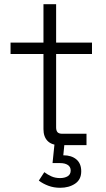

<svg xmlns="http://www.w3.org/2000/svg" viewBox="-20 -688 502 910"><path d="M264 0Q225 0 205.5 -20Q186 -40 186 -76V-432H30V-486H186V-668H246V-486H416V-432H246V-84Q246 -69 252.5 -61.5Q259 -54 276 -54H390V0ZM265 202Q235 202 209.5 192.5Q184 183 164 168L190 128Q206 140 224 148Q242 156 265 156Q286 156 300.5 147.5Q315 139 315 120Q315 103 301.5 94Q288 85 265 85H229L240 -22H287L280 48Q319 48 342 67.5Q365 87 365 124Q365 163 336 182.5Q307 202 265 202Z"/></svg>

Font: Space Grotesk Light
Style: Regular
Weight: 300
Designer: Florian Karsten
Foundry: Florian Karsten
Version: Version 2.000